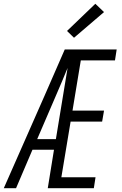

<svg xmlns="http://www.w3.org/2000/svg" viewBox="-25 -997 645 1017"><path d="M-5 0 211 -490 318 -735H593L584 -677H403L359 -411H526L516 -353H349L300 -58H481L472 0H228L261 -204H147L60 0ZM172 -260H271L333 -637Q318 -600 302.5 -563.5Q287 -527 271 -490ZM367 -797 330 -833 480 -977 526 -933Z"/></svg>

Font: Iosevka Light Extended Oblique
Style: Regular
Weight: 300
Width: 7
Italic angle: -9°
Monospace: yes
Designer: Belleve Invis
Foundry: Belleve Invis
Version: Version 32.5.0; ttfautohint (v1.8.4)